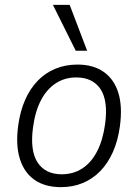

<svg xmlns="http://www.w3.org/2000/svg" viewBox="-20 -763 569 791"><path d="M231 8Q166 8 123 -21.5Q80 -51 62 -108Q44 -165 55 -246Q63 -305 83.5 -351.5Q104 -398 135.5 -430.5Q167 -463 208.5 -480Q250 -497 299 -497Q364 -497 407 -467Q450 -437 467.5 -380.5Q485 -324 474 -243Q466 -184 445.5 -137.5Q425 -91 393.5 -58.5Q362 -26 321 -9Q280 8 231 8ZM234 -45Q282 -45 319 -69Q356 -93 380 -139.5Q404 -186 413 -252Q426 -348 394 -396Q362 -444 294 -444Q247 -444 210 -420Q173 -396 149 -350.5Q125 -305 116 -238Q103 -142 135 -93.5Q167 -45 234 -45ZM292 -554 198 -743H267L339 -554Z"/></svg>

Font: Nunito Sans 10pt SemiCondensed Light
Style: Italic
Weight: 300
Width: 4
Italic angle: -9°
Designer: Vernon Adams
Foundry: Vernon Adams
Version: Version 3.101;gftools[0.9.27]